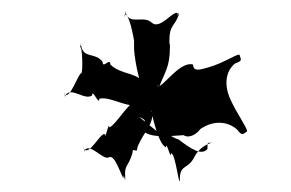

<svg xmlns="http://www.w3.org/2000/svg" viewBox="-20 -887 528 348"><path d="M358 -765C344 -761 330 -756 330 -770C307 -777 276 -730 266 -730C266 -744 268 -714 268 -728C278 -756 288 -764 288 -802C288 -816 287 -799 287 -813C287 -842 296 -838 304 -860C304 -874 302 -849 302 -863C294 -869 270 -832 255 -846C240 -860 216 -841 208 -863C208 -877 206 -846 206 -860C214 -866 223 -814 223 -813V-802C222 -792 232 -728 242 -728C242 -742 244 -716 244 -730C233 -758 202 -749 180 -770C180 -784 166 -761 166 -775C152 -793 132 -780 127 -804C127 -818 125 -789 125 -803C129 -807 131 -754 127 -754C122 -754 107 -706 97 -716C97 -730 98 -699 98 -713C108 -732 133 -704 147 -714C147 -728 160 -694 160 -708C182 -714 221 -683 237 -703C237 -717 236 -692 236 -706C219 -714 191 -660 178 -656C178 -670 170 -630 170 -644C162 -647 142 -604 132 -617C132 -631 133 -600 133 -614C143 -630 167 -595 178 -602C189 -608 202 -561 204 -565C204 -579 207 -551 207 -565C205 -589 212 -583 220 -609C220 -623 229 -606 229 -620C242 -652 257 -656 257 -688C257 -702 254 -674 254 -688C254 -685 267 -624 281 -620C281 -634 290 -595 290 -609C298 -612 306 -536 306 -565C307 -589 321 -580 332 -602C343 -624 366 -630 366 -628C356 -628 356 -631 356 -617C345 -604 325 -618 304 -634C290 -638 281 -650 278 -640C262 -649 235 -674 232 -675C246 -670 245 -666 237 -654C245 -636 283 -640 313 -642C321 -636 335 -642 343 -653C366 -669 392 -668 410 -652C418 -641 420 -643 428 -649C426 -659 410 -680 398 -706C386 -732 388 -757 406 -772C420 -777 417 -778 414 -788C406 -788 386 -773 358 -765Z"/></svg>

Font: Hussar Przerywany
Style: Regular
Weight: 400
Foundry: Cannot Into Space Fonts
Version: Version 0.982